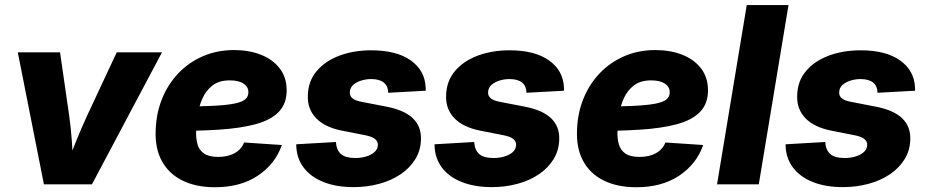

<svg xmlns="http://www.w3.org/2000/svg" viewBox="-20 -748 3757 779"><path d="M158.2 0 52.2 -535.6H223.6L260.7 -278.8Q268.1 -226.6 271.7 -172.9Q275.4 -119.1 278.8 -61H244.1Q266.6 -119.1 287.8 -172.6Q309.1 -226.1 333.5 -278.8L453.6 -535.6H637.2L353 0Z M852.1 11.7Q775.4 11.7 720 -15.6Q664.6 -43 636.2 -95.5Q607.9 -147.9 611.8 -223.1Q614.3 -290.5 638.2 -348.9Q662.1 -407.2 704.1 -451.2Q746.1 -495.1 803.5 -520Q860.8 -544.9 929.7 -544.9Q989.7 -544.9 1038.1 -526.1Q1086.4 -507.3 1114.7 -470.7Q1143.1 -434.1 1143.1 -381.3Q1143.1 -327.1 1110.8 -293.9Q1078.6 -260.7 1017.1 -244.1Q955.6 -227.5 867.9 -221.9Q780.3 -216.3 668.9 -216.3L685.5 -315.4Q780.8 -315.4 840.3 -318.4Q899.9 -321.3 931.9 -327.9Q963.9 -334.5 975.8 -345.7Q987.8 -356.9 987.8 -373.5Q987.8 -396 968 -408.9Q948.2 -421.9 912.1 -421.9Q868.7 -421.9 842 -401.1Q815.4 -380.4 801.3 -348.4Q787.1 -316.4 782 -281.7Q776.9 -247.1 775.9 -218.8Q774.4 -188 781 -163.6Q787.6 -139.2 807.6 -125.2Q827.6 -111.3 865.2 -111.3Q905.3 -111.3 932.6 -127Q960 -142.6 970.2 -169.9L1123.5 -159.7Q1097.2 -83 1026.6 -35.6Q956.1 11.7 852.1 11.7Z M1414.6 11.2Q1344.7 11.2 1293 -9.3Q1241.2 -29.8 1212.4 -67.6Q1183.6 -105.5 1182.1 -156.7Q1182.1 -158.2 1182.1 -159.7Q1182.1 -161.1 1182.1 -162.6L1342.8 -171.9Q1345.2 -138.7 1363.5 -122.8Q1381.8 -106.9 1422.4 -106.9Q1444.8 -106.9 1465.3 -113Q1485.8 -119.1 1499 -130.6Q1512.2 -142.1 1513.2 -159.2Q1513.7 -174.3 1501.2 -184.3Q1488.8 -194.3 1460 -199.7L1368.2 -217.8Q1298.3 -231.4 1262.7 -268.3Q1227.1 -305.2 1229 -359.4Q1230 -418.5 1264.9 -459.7Q1299.8 -501 1357.9 -522.5Q1416 -543.9 1486.3 -543.9Q1588.9 -543.9 1646.5 -502.9Q1704.1 -461.9 1707 -393.1Q1707.5 -390.1 1707.5 -386.7Q1707.5 -383.3 1707 -379.9L1555.2 -371.6Q1554.2 -399.4 1536.9 -413.3Q1519.5 -427.2 1485.8 -427.2Q1465.3 -427.2 1445.6 -421.1Q1425.8 -415 1412.8 -403.3Q1399.9 -391.6 1399.4 -374Q1398.4 -359.9 1408.9 -350.1Q1419.4 -340.3 1446.3 -335L1547.4 -315.4Q1619.1 -301.8 1654.3 -268.8Q1689.5 -235.8 1688 -182.6Q1687 -137.7 1664.8 -101.8Q1642.6 -65.9 1604.7 -40.5Q1566.9 -15.1 1517.8 -2Q1468.8 11.2 1414.6 11.2Z M1975.6 11.2Q1905.8 11.2 1854 -9.3Q1802.2 -29.8 1773.4 -67.6Q1744.6 -105.5 1743.2 -156.7Q1743.2 -158.2 1743.2 -159.7Q1743.2 -161.1 1743.2 -162.6L1903.8 -171.9Q1906.2 -138.7 1924.6 -122.8Q1942.9 -106.9 1983.4 -106.9Q2005.9 -106.9 2026.4 -113Q2046.9 -119.1 2060.1 -130.6Q2073.2 -142.1 2074.2 -159.2Q2074.7 -174.3 2062.3 -184.3Q2049.8 -194.3 2021 -199.7L1929.2 -217.8Q1859.4 -231.4 1823.7 -268.3Q1788.1 -305.2 1790 -359.4Q1791 -418.5 1825.9 -459.7Q1860.8 -501 1918.9 -522.5Q1977.1 -543.9 2047.4 -543.9Q2149.9 -543.9 2207.5 -502.9Q2265.1 -461.9 2268.1 -393.1Q2268.6 -390.1 2268.6 -386.7Q2268.6 -383.3 2268.1 -379.9L2116.2 -371.6Q2115.2 -399.4 2097.9 -413.3Q2080.6 -427.2 2046.9 -427.2Q2026.4 -427.2 2006.6 -421.1Q1986.8 -415 1973.9 -403.3Q1960.9 -391.6 1960.4 -374Q1959.5 -359.9 1970 -350.1Q1980.5 -340.3 2007.3 -335L2108.4 -315.4Q2180.2 -301.8 2215.3 -268.8Q2250.5 -235.8 2249 -182.6Q2248 -137.7 2225.8 -101.8Q2203.6 -65.9 2165.8 -40.5Q2127.9 -15.1 2078.9 -2Q2029.8 11.2 1975.6 11.2Z M2561.5 11.7Q2484.9 11.7 2429.4 -15.6Q2374 -43 2345.7 -95.5Q2317.4 -147.9 2321.3 -223.1Q2323.7 -290.5 2347.7 -348.9Q2371.6 -407.2 2413.6 -451.2Q2455.6 -495.1 2512.9 -520Q2570.3 -544.9 2639.2 -544.9Q2699.2 -544.9 2747.6 -526.1Q2795.9 -507.3 2824.2 -470.7Q2852.5 -434.1 2852.5 -381.3Q2852.5 -327.1 2820.3 -293.9Q2788.1 -260.7 2726.6 -244.1Q2665 -227.5 2577.4 -221.9Q2489.7 -216.3 2378.4 -216.3L2395 -315.4Q2490.2 -315.4 2549.8 -318.4Q2609.4 -321.3 2641.4 -327.9Q2673.3 -334.5 2685.3 -345.7Q2697.3 -356.9 2697.3 -373.5Q2697.3 -396 2677.5 -408.9Q2657.7 -421.9 2621.6 -421.9Q2578.1 -421.9 2551.5 -401.1Q2524.9 -380.4 2510.7 -348.4Q2496.6 -316.4 2491.5 -281.7Q2486.3 -247.1 2485.4 -218.8Q2483.9 -188 2490.5 -163.6Q2497.1 -139.2 2517.1 -125.2Q2537.1 -111.3 2574.7 -111.3Q2614.7 -111.3 2642.1 -127Q2669.4 -142.6 2679.7 -169.9L2833 -159.7Q2806.6 -83 2736.1 -35.6Q2665.5 11.7 2561.5 11.7Z M3179.2 -727.5 3058.6 0H2889.2L3009.8 -727.5Z M3399.9 11.2Q3330.1 11.2 3278.3 -9.3Q3226.6 -29.8 3197.8 -67.6Q3168.9 -105.5 3167.5 -156.7Q3167.5 -158.2 3167.5 -159.7Q3167.5 -161.1 3167.5 -162.6L3328.1 -171.9Q3330.6 -138.7 3348.9 -122.8Q3367.2 -106.9 3407.7 -106.9Q3430.2 -106.9 3450.7 -113Q3471.2 -119.1 3484.4 -130.6Q3497.6 -142.1 3498.5 -159.2Q3499 -174.3 3486.6 -184.3Q3474.1 -194.3 3445.3 -199.7L3353.5 -217.8Q3283.7 -231.4 3248 -268.3Q3212.4 -305.2 3214.4 -359.4Q3215.3 -418.5 3250.2 -459.7Q3285.2 -501 3343.3 -522.5Q3401.4 -543.9 3471.7 -543.9Q3574.2 -543.9 3631.8 -502.9Q3689.5 -461.9 3692.4 -393.1Q3692.9 -390.1 3692.9 -386.7Q3692.9 -383.3 3692.4 -379.9L3540.5 -371.6Q3539.6 -399.4 3522.2 -413.3Q3504.9 -427.2 3471.2 -427.2Q3450.7 -427.2 3430.9 -421.1Q3411.1 -415 3398.2 -403.3Q3385.3 -391.6 3384.8 -374Q3383.8 -359.9 3394.3 -350.1Q3404.8 -340.3 3431.6 -335L3532.7 -315.4Q3604.5 -301.8 3639.6 -268.8Q3674.8 -235.8 3673.3 -182.6Q3672.4 -137.7 3650.1 -101.8Q3627.9 -65.9 3590.1 -40.5Q3552.2 -15.1 3503.2 -2Q3454.1 11.2 3399.9 11.2Z"/></svg>

Font: Inter 20pt ExtraBold
Style: Italic
Weight: 800
Italic angle: -9.3988°
Version: Version 4.001;git-66647c0bb